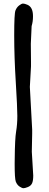

<svg xmlns="http://www.w3.org/2000/svg" viewBox="-20 -832 265 1049"><path d="M66.4 160.6Q60.1 145 60.1 63Q60.5 49.3 60.5 33.7Q61.5 -75.2 68.1 -113.8Q74.7 -152.3 74.7 -198.7Q74.7 -245.1 66.2 -383.3Q57.6 -521.5 57.6 -639.6Q57.6 -757.8 64.5 -774.9Q71.3 -792 84.5 -802.2Q97.7 -812.5 106 -812.5Q114.3 -812.5 130.4 -805.7Q160.2 -792.5 160.2 -744.6Q160.2 -743.7 160.2 -743.2V-740.2Q160.2 -713.9 152.8 -689.5L148.4 -592.8L149.4 -494.1V-469.7L143.1 -357.4L155.8 -124V-101.6L153.8 -2.9L161.6 127Q161.6 156.2 155 169.9Q148.4 183.6 132.3 189.9Q116.2 196.3 108.4 196.3Q100.6 196.3 87.2 187.5Q73.7 178.7 66.4 160.6Z"/></svg>

Font: Drukaatie burti
Style: Bold
Weight: 700
Version: Version 0.14